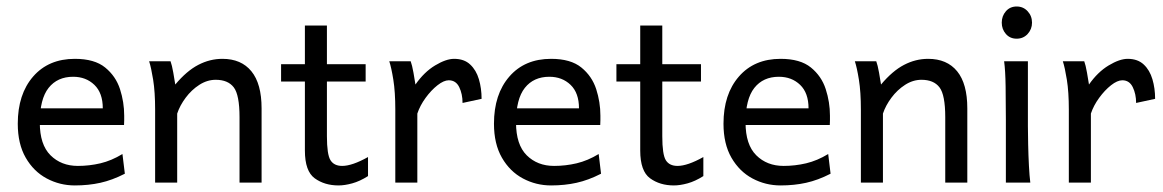

<svg xmlns="http://www.w3.org/2000/svg" viewBox="-20 -562 3579 591"><path d="M210.4 8.8Q164.1 8.8 123.8 -12.7Q83.5 -34.2 59.1 -76.7Q34.7 -119.1 34.7 -181.2Q34.7 -272 82 -326.4Q129.4 -380.9 210.4 -380.9Q271 -380.9 303.7 -354.2Q336.4 -327.6 349.4 -287.6Q362.3 -247.6 362.3 -206.1Q362.3 -201.2 362.3 -191.9Q362.3 -182.6 361.8 -177.2H89.4V-228.5H296.4Q296.4 -275.9 270.5 -300.8Q244.6 -325.7 205.1 -325.7Q156.7 -325.7 129.6 -291.5Q102.5 -257.3 102.5 -184.6Q102.5 -116.7 135.5 -84Q168.5 -51.3 219.7 -51.3Q254.9 -51.3 289.1 -59.3Q323.2 -67.4 356.9 -87.9L364.3 -27.3Q325.2 -7.3 288.8 0.7Q252.4 8.8 210.4 8.8Z M457.5 0Q457.5 0 457.5 -24.4Q457.5 -48.8 457.5 -85.7Q457.5 -122.6 457.5 -160.4Q457.5 -198.2 457.5 -225.1Q457.5 -278.8 451.4 -316.7Q445.3 -354.5 439 -373.5H504.9Q509.3 -361.8 513.4 -338.4Q517.6 -314.9 519.5 -301.8Q554.7 -343.8 590.3 -362.3Q626 -380.9 664.6 -380.9Q722.7 -380.9 753.9 -342.5Q785.2 -304.2 785.2 -228.5Q785.2 -210.4 785.2 -181.9Q785.2 -153.3 785.2 -122.1Q785.2 -90.8 785.2 -63Q785.2 -35.2 785.2 -17.6Q785.2 0 785.2 0H717.3Q717.3 0 717.3 -23.7Q717.3 -47.4 717.3 -81.8Q717.3 -116.2 717.3 -149.2Q717.3 -182.1 717.3 -201.2Q717.3 -270 699.5 -293.2Q681.6 -316.4 644 -316.4Q617.7 -316.4 593.5 -300.8Q569.3 -285.2 551.5 -261.2Q533.7 -237.3 525.4 -212.4V0Z M1022 8.8Q979 8.8 948.7 -13.2Q918.5 -35.2 918.5 -98.6V-483.4H986.3V-142.6Q986.3 -86.4 997.3 -68.8Q1008.3 -51.3 1033.2 -51.3Q1064 -51.3 1112.8 -78.6V-20Q1087.4 -3.9 1064.2 2.4Q1041 8.8 1022 8.8ZM845.2 -311V-364.3H1105.5V-311Z M1196.8 0V-225.1Q1196.8 -278.8 1190.7 -316.7Q1184.6 -354.5 1178.2 -373.5H1244.1Q1248.5 -361.8 1252.7 -338.4Q1256.8 -314.9 1258.8 -301.8Q1285.6 -340.3 1319.3 -360.6Q1353 -380.9 1377.9 -380.9Q1408.7 -380.9 1427.2 -363.5Q1445.8 -346.2 1454.1 -318.1Q1462.4 -290 1462.4 -257.8L1403.8 -245.1Q1403.8 -272.5 1393.6 -293.7Q1383.3 -314.9 1361.3 -314.9Q1346.2 -314.9 1326.7 -299.6Q1307.1 -284.2 1290 -260.7Q1272.9 -237.3 1264.6 -212.4V0Z M1676.3 8.8Q1629.9 8.8 1589.6 -12.7Q1549.3 -34.2 1524.9 -76.7Q1500.5 -119.1 1500.5 -181.2Q1500.5 -272 1547.9 -326.4Q1595.2 -380.9 1676.3 -380.9Q1736.8 -380.9 1769.5 -354.2Q1802.2 -327.6 1815.2 -287.6Q1828.1 -247.6 1828.1 -206.1Q1828.1 -201.2 1828.1 -191.9Q1828.1 -182.6 1827.6 -177.2H1555.2V-228.5H1762.2Q1762.2 -275.9 1736.3 -300.8Q1710.4 -325.7 1670.9 -325.7Q1622.6 -325.7 1595.5 -291.5Q1568.4 -257.3 1568.4 -184.6Q1568.4 -116.7 1601.3 -84Q1634.3 -51.3 1685.5 -51.3Q1720.7 -51.3 1754.9 -59.3Q1789.1 -67.4 1822.8 -87.9L1830.1 -27.3Q1791 -7.3 1754.6 0.7Q1718.3 8.8 1676.3 8.8Z M2054.2 8.8Q2011.2 8.8 1981 -13.2Q1950.7 -35.2 1950.7 -98.6V-483.4H2018.6V-142.6Q2018.6 -86.4 2029.5 -68.8Q2040.5 -51.3 2065.4 -51.3Q2096.2 -51.3 2145 -78.6V-20Q2119.6 -3.9 2096.4 2.4Q2073.2 8.8 2054.2 8.8ZM1877.4 -311V-364.3H2137.7V-311Z M2382.8 8.8Q2336.4 8.8 2296.1 -12.7Q2255.9 -34.2 2231.4 -76.7Q2207 -119.1 2207 -181.2Q2207 -272 2254.4 -326.4Q2301.8 -380.9 2382.8 -380.9Q2443.4 -380.9 2476.1 -354.2Q2508.8 -327.6 2521.7 -287.6Q2534.7 -247.6 2534.7 -206.1Q2534.7 -201.2 2534.7 -191.9Q2534.7 -182.6 2534.2 -177.2H2261.7V-228.5H2468.8Q2468.8 -275.9 2442.9 -300.8Q2417 -325.7 2377.4 -325.7Q2329.1 -325.7 2302 -291.5Q2274.9 -257.3 2274.9 -184.6Q2274.9 -116.7 2307.9 -84Q2340.8 -51.3 2392.1 -51.3Q2427.2 -51.3 2461.4 -59.3Q2495.6 -67.4 2529.3 -87.9L2536.6 -27.3Q2497.6 -7.3 2461.2 0.7Q2424.8 8.8 2382.8 8.8Z M2629.9 0Q2629.9 0 2629.9 -24.4Q2629.9 -48.8 2629.9 -85.7Q2629.9 -122.6 2629.9 -160.4Q2629.9 -198.2 2629.9 -225.1Q2629.9 -278.8 2623.8 -316.7Q2617.7 -354.5 2611.3 -373.5H2677.2Q2681.6 -361.8 2685.8 -338.4Q2689.9 -314.9 2691.9 -301.8Q2727.1 -343.8 2762.7 -362.3Q2798.3 -380.9 2836.9 -380.9Q2895 -380.9 2926.3 -342.5Q2957.5 -304.2 2957.5 -228.5Q2957.5 -210.4 2957.5 -181.9Q2957.5 -153.3 2957.5 -122.1Q2957.5 -90.8 2957.5 -63Q2957.5 -35.2 2957.5 -17.6Q2957.5 0 2957.5 0H2889.6Q2889.6 0 2889.6 -23.7Q2889.6 -47.4 2889.6 -81.8Q2889.6 -116.2 2889.6 -149.2Q2889.6 -182.1 2889.6 -201.2Q2889.6 -270 2871.8 -293.2Q2854 -316.4 2816.4 -316.4Q2790 -316.4 2765.9 -300.8Q2741.7 -285.2 2723.9 -261.2Q2706.1 -237.3 2697.8 -212.4V0Z M3076.2 0Q3076.2 0 3076.2 -19.8Q3076.2 -39.6 3076.2 -70.3Q3076.2 -101.1 3076.2 -134.3Q3076.2 -167.5 3076.2 -193.8Q3076.2 -247.6 3075.4 -296.1Q3074.7 -344.7 3070.8 -373.5H3144V-173.8Q3144 -150.4 3144.8 -116.9Q3145.5 -83.5 3147.2 -51.5Q3148.9 -19.5 3151.4 0ZM3109.4 -442.9Q3088.9 -442.9 3076.2 -457.5Q3063.5 -472.2 3063.5 -492.2Q3063.5 -512.7 3076.2 -527.3Q3088.9 -542 3109.4 -542Q3129.9 -542 3143.3 -527.3Q3156.7 -512.7 3156.7 -492.2Q3156.7 -472.2 3143.3 -457.5Q3129.9 -442.9 3109.4 -442.9Z M3270 0V-225.1Q3270 -278.8 3263.9 -316.7Q3257.8 -354.5 3251.5 -373.5H3317.4Q3321.8 -361.8 3325.9 -338.4Q3330.1 -314.9 3332 -301.8Q3358.9 -340.3 3392.6 -360.6Q3426.3 -380.9 3451.2 -380.9Q3481.9 -380.9 3500.5 -363.5Q3519 -346.2 3527.3 -318.1Q3535.6 -290 3535.6 -257.8L3477.1 -245.1Q3477.1 -272.5 3466.8 -293.7Q3456.5 -314.9 3434.6 -314.9Q3419.4 -314.9 3399.9 -299.6Q3380.4 -284.2 3363.3 -260.7Q3346.2 -237.3 3337.9 -212.4V0Z"/></svg>

Font: Harmattan
Style: Regular
Weight: 400
Designer: George W. Nuss III and SIL International
Foundry: SIL International
Version: Version 4.000